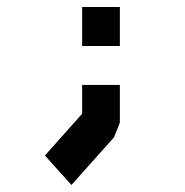

<svg xmlns="http://www.w3.org/2000/svg" viewBox="-20 -431 526 547"><path d="M321.5 -189V-82L305 -40L183.5 96L108 12L214 -107V-189ZM214 -411H321.5V-300H214Z"/></svg>

Font: 3270 Nerd Font Mono SemCond
Style: Regular
Weight: 400
Monospace: yes
Version: Version 3.0.1;Nerd Fonts 3.1.1